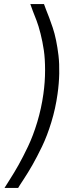

<svg xmlns="http://www.w3.org/2000/svg" viewBox="-20 -720 325 940"><path d="M68.8 200.2H2Q6.3 192.4 28.1 158.7Q49.8 125 71 87.2Q92.3 49.3 117.2 -2.9Q142.1 -55.2 162.4 -122.3Q182.6 -189.5 192.4 -259.8Q200.7 -318.8 200.7 -375.7Q200.7 -432.6 194.6 -474.1Q188.5 -515.6 178.5 -555.2Q168.5 -594.7 158.9 -619.4Q149.4 -644 140.1 -667.7Q130.9 -691.4 128.4 -700.2H195.3Q197.8 -691.9 205.1 -673.6Q212.4 -655.3 220.5 -634.3Q228.5 -613.3 238 -585Q247.6 -556.6 254.6 -522Q261.7 -487.3 266.4 -448Q271 -408.7 270 -359.9Q269 -311 261.7 -259.8Q252 -189.5 231.4 -122.1Q210.9 -54.7 185.8 -2.7Q160.6 49.3 138.9 87.4Q117.2 125.5 95.2 158.7Q73.2 191.9 68.8 200.2Z"/></svg>

Font: Fivo Sans
Style: Italic
Weight: 400
Designer: Alexander Slobzheninov
Foundry: Alexander Slobzheninov
Version: 1.0